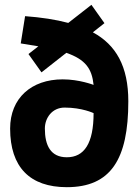

<svg xmlns="http://www.w3.org/2000/svg" viewBox="-20 -767 570 796"><path d="M152 -467 255 -548C335 -520 361 -482 368 -415C368 -415 309 -438 240 -438C110 -438 22 -360 22 -234C22 -74 104 9 257 9C439 9 512 -106 512 -347C512 -492 461 -581 365 -633L413 -671L359 -747L263 -672C211 -686 151 -695 84 -700L66 -587L139 -575L98 -543ZM248 -321C320 -321 368 -298 368 -298C368 -172 329 -115 257 -115C190 -115 166 -164 166 -234C166 -278 196 -321 248 -321Z"/></svg>

Font: TitilliumText22L
Style: 999 wt
Weight: 900
Designer: Campivisivi
Foundry: Campivisivi
Version: 1.000